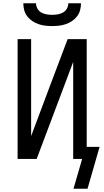

<svg xmlns="http://www.w3.org/2000/svg" viewBox="-20 -975 640 1178"><path d="M300 -815Q279 -815 257.5 -817.5Q236 -820 216 -827Q196 -834 178 -846Q160 -858 147 -875Q134 -892 128.5 -913Q123 -934 123 -955H201Q201 -938 209.5 -922.5Q218 -907 233 -898.5Q248 -890 265.5 -887Q283 -884 300 -884Q317 -884 334.5 -887Q352 -890 367 -898.5Q382 -907 390.5 -922.5Q399 -938 399 -955H477Q477 -934 471.5 -913Q466 -892 453 -875Q440 -858 422 -846Q404 -834 384 -827Q364 -820 342.5 -817.5Q321 -815 300 -815ZM517 183H431L484 0H429V-595L205 0H88V-735H171V-140L282 -436L395 -735H512V-74H591Z"/></svg>

Font: Iosevka Aile
Style: Regular
Weight: 400
Designer: Belleve Invis
Foundry: Belleve Invis
Version: Version 28.0.1; ttfautohint (v1.8.4)